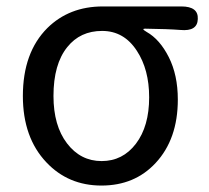

<svg xmlns="http://www.w3.org/2000/svg" viewBox="-20 -563 650 596"><path d="M124 -59Q51 -136 51 -265Q51 -400 127 -476Q195 -543 299 -543H543Q596 -543 594 -504Q593 -465 540 -470Q502 -473 430 -474Q425 -474 425 -472Q425 -470 435 -464Q476 -441 504 -385.5Q532 -330 532 -254Q532 -131 463 -57Q398 13 295 13Q192 13 124 -59ZM443 -261Q443 -347 405 -405Q365 -467 297 -467Q229 -467 189 -417Q146 -364 146 -265Q146 -173 188 -118Q230 -63 295.5 -63Q361 -63 402 -117Q443 -171 443 -261Z"/></svg>

Font: Resource Han Rounded HK
Style: Regular
Weight: 400
Designer: Cyano Hao (round all glyphs); Ryoko NISHIZUKA  (kana, bopomofo & ideographs); Paul D. Hunt (Latin, Greek & Cyrillic); Sa
Foundry: Cyano Hao
Version: 0.990